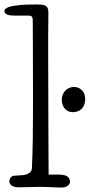

<svg xmlns="http://www.w3.org/2000/svg" viewBox="-50 -840 402 861"><path d="M167 -785C167 -819 147 -820 110 -820C58 -820 -30 -817 -30 -791C-30 -775 -12 -770 16 -770H78C95 -770 97 -763 97 -742C97 -665 98 -583 98 -413C98 -247 97 -159 93 -85C92 -68 77 -56 46 -54L13 -52C7 -52 -8 -46 -8 -26C-8 -14 3 0 35 0C56 0 99 -2 126 -2C160 -2 207 1 226 1C254 1 264 -15 264 -25C264 -41 255 -57 214 -57H168C168 -146 166 -325 166 -626C166 -628 166 -719 167 -785ZM227 -394C227 -358 249 -337 276 -337C301 -337 332 -350 332 -398C332 -429 309 -450 283 -450C243 -450 227 -416 227 -394Z"/></svg>

Font: Life Savers
Style: Bold
Weight: 700
Designer: Pablo Impallari, Rodrigo Fuenzalida, Brenda Gallo
Foundry: Pablo Impallari, Rodrigo Fuenzalida, Brenda Gallo
Version: Version 3.000